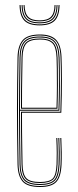

<svg xmlns="http://www.w3.org/2000/svg" viewBox="-20 -743 310 768"><path d="M140.2 5Q88.8 5 70 -17.4Q51.2 -39.8 50.2 -85Q49 -151 48.4 -205.6Q47.8 -260.2 47.9 -309.5Q48 -358.8 48.6 -408.4Q49.2 -458 50.2 -514Q51.2 -559.5 70.5 -582.2Q89.8 -605 140.2 -605Q184.2 -605 204.2 -584Q224.2 -563 226 -515.8Q226.8 -498.5 227.1 -475.2Q227.5 -452 227.6 -423.6Q227.8 -395.2 227.1 -362.1Q226.5 -329 225.2 -292H68Q68 -249.2 68.2 -216.1Q68.5 -183 69.1 -152Q69.8 -121 70.2 -85.2Q71 -45.8 85.4 -30.4Q99.8 -15 140.2 -15Q177 -15 190.8 -28.9Q204.5 -42.8 206.2 -85.8Q207 -103.2 206.9 -131Q206.8 -158.8 205.2 -191H209.2Q210.8 -160 210.9 -131.6Q211 -103.2 210.2 -85.8Q208.5 -40.8 193.2 -25.9Q178 -11 140.2 -11Q98 -11 82.5 -27.4Q67 -43.8 66.2 -85.2Q65.8 -117.8 65.1 -149.5Q64.5 -181.2 64.2 -216.9Q64 -252.5 64 -296H221.5Q222.8 -336 223.2 -369.4Q223.8 -402.8 223.8 -429.9Q223.8 -457 223.2 -478.4Q222.8 -499.8 222 -515.8Q220.2 -565.5 199.2 -583.2Q178.2 -601 140.2 -601Q91.5 -601 73.4 -579.5Q55.2 -558 54.2 -514Q53.2 -458.8 52.6 -407.4Q52 -356 52 -304.9Q52 -253.8 52.5 -199.8Q53 -145.8 54.2 -85Q55.2 -40 73.5 -19.5Q91.8 1 140.2 1Q183 1 201.5 -17.1Q220 -35.2 222.2 -85.2Q222.8 -96.5 222.9 -113.2Q223 -130 222.6 -150.1Q222.2 -170.2 221.2 -191H225.2Q226.5 -162.2 226.9 -133.9Q227.2 -105.5 226.2 -85Q224 -34.8 205 -14.9Q186 5 140.2 5ZM140.2 -3Q93.2 -3 76.2 -22.2Q59.2 -41.5 58.2 -85Q57.2 -144.8 56.6 -198.5Q56 -252.2 56 -303.4Q56 -354.5 56.6 -406.4Q57.2 -458.2 58.2 -514Q59.2 -557.8 76.8 -577.4Q94.2 -597 140.2 -597Q181.2 -597 198.9 -578.1Q216.5 -559.2 218.2 -512.8Q218.8 -499.8 219.2 -469.6Q219.8 -439.5 219.6 -396.1Q219.5 -352.8 217.5 -300H60Q60 -233.5 60.6 -184Q61.2 -134.5 62.2 -85.2Q63 -41.5 80.1 -24.2Q97.2 -7 140.2 -7Q180.5 -7 196.4 -23.2Q212.2 -39.5 214.2 -85.5Q215 -102.8 214.9 -130.9Q214.8 -159 213.2 -191H217.2Q218.5 -165.8 218.9 -136.2Q219.2 -106.8 218.2 -85.5Q216.2 -37.2 199.1 -20.1Q182 -3 140.2 -3ZM60 -304H213.8Q215.5 -350.5 215.8 -392.8Q216 -435 215.5 -466.6Q215 -498.2 214.2 -512.8Q212.5 -558.2 195.8 -575.6Q179 -593 140.2 -593Q96.5 -593 79.8 -574.6Q63 -556.2 62.2 -513.8Q61.2 -465.5 60.6 -417.1Q60 -368.8 60 -304ZM64 -308Q64 -350.5 64.2 -383.1Q64.5 -415.8 65.1 -446.4Q65.8 -477 66.2 -513.8Q67 -555 82.9 -572Q98.8 -589 140.2 -589Q175.2 -589 191.9 -573.5Q208.5 -558 210.2 -513Q210.8 -500 211.2 -470.9Q211.8 -441.8 211.6 -400.1Q211.5 -358.5 209.8 -308ZM68 -312H206Q207.5 -357.8 207.6 -398.5Q207.8 -439.2 207.2 -469.2Q206.8 -499.2 206.2 -513Q204.5 -555.5 189.4 -570.2Q174.2 -585 140.2 -585Q100 -585 85.5 -568.9Q71 -552.8 70.2 -513.8Q69.8 -478.5 69.1 -448.2Q68.5 -418 68.2 -385.9Q68 -353.8 68 -312ZM138.2 -641.5Q96 -641.5 77.5 -660.4Q59 -679.2 58.2 -722.8H62.2Q63 -681.2 80.6 -663.4Q98.2 -645.5 138.2 -645.5Q178.2 -645.5 195.9 -663.4Q213.5 -681.2 214.2 -722.8H218.2Q217.5 -679.2 199 -660.4Q180.5 -641.5 138.2 -641.5ZM138.2 -649.5Q100.5 -649.5 83.8 -666.5Q67 -683.5 66.2 -722.8H70.2Q70.8 -685.8 86.6 -669.6Q102.5 -653.5 138.2 -653.5Q174 -653.5 189.9 -669.6Q205.8 -685.8 206.2 -722.8H210.2Q209.5 -683.5 192.9 -666.5Q176.2 -649.5 138.2 -649.5ZM138.2 -657.5Q104.5 -657.5 89.6 -672.6Q74.8 -687.8 74.2 -722.8H78.2Q78.8 -690 92.8 -675.8Q106.8 -661.5 138.2 -661.5Q169.8 -661.5 183.8 -675.8Q197.8 -690 198.2 -722.8H202.2Q201.8 -687.8 186.9 -672.6Q172 -657.5 138.2 -657.5Z"/></svg>

Font: Big Shoulders Inline Display SC Thin
Style: Regular
Weight: 100
Designer: Patric King
Foundry: XO Type Co
Version: Version 2.002